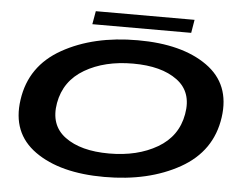

<svg xmlns="http://www.w3.org/2000/svg" viewBox="-55 -875 1224 949"><g transform="rotate(5 557.0 -400.0)"><path d="M495.5 6.5Q276 6.5 151 -82.5Q26 -171.5 50 -337.5Q74 -507.5 228.2 -594.2Q382.5 -681 602.2 -681Q822 -681 946.8 -592.2Q1071.5 -503.5 1048 -337.5Q1024 -167.5 869.5 -80.5Q715 6.5 495.5 6.5ZM508.5 -111Q649.5 -111 748.2 -168.8Q847 -226.5 866.5 -337.5Q886.5 -448.5 808.2 -506.2Q730 -564 589 -564Q448 -564 349.5 -506.2Q251 -448.5 231 -337.5Q211.5 -226.5 289.8 -168.8Q368 -111 508.5 -111ZM371 -740.5 382.5 -806H872.5L861.5 -740.5Z"/></g></svg>

Font: Anybody UltraExpanded SemiBold
Style: Italic
Weight: 600
Width: 9
Italic angle: -10°
Designer: Tyler Finck
Foundry: Etcetera Type Company
Version: Version 1.010; ttfautohint (v1.8.3) -l 8 -r 50 -G 200 -x 14 